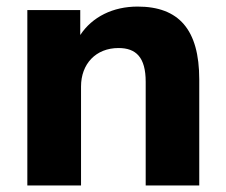

<svg xmlns="http://www.w3.org/2000/svg" viewBox="-20 -570 694 590"><path d="M229 0V-304.2C229 -373.5 274.4 -422.4 344.2 -422.4C397.9 -422.4 427.7 -394 427.7 -318.8V0H592.3V-325.7C592.3 -479.5 529.3 -549.8 402.8 -549.8C327.6 -549.8 263.7 -518.6 226.6 -462.4V-539.1H64V0Z"/></svg>

Font: Winston ExtraBold
Style: Regular
Weight: 800
Designer: Vernon Adams, Kim Jin-seong, David Berlow, Cristiano Sobral
Foundry: The Winston Project Authors
Version: Version 3.004